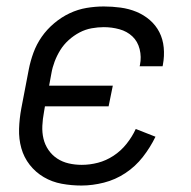

<svg xmlns="http://www.w3.org/2000/svg" viewBox="-20 -562 590 594"><path d="M232 12Q201 12 171 6.5Q141 1 115.5 -14Q90 -29 72 -52Q54 -75 46 -103.5Q38 -132 39 -163.5Q40 -195 46 -227L69 -347Q74 -373 83.5 -399Q93 -425 109 -448Q125 -471 147.5 -490Q170 -509 195.5 -521Q221 -533 248 -537.5Q275 -542 301 -542Q327 -542 353 -538.5Q379 -535 402 -525.5Q425 -516 443.5 -500Q462 -484 473 -462.5Q484 -441 486.5 -415Q489 -389 484 -362L483 -357H412L413 -361Q418 -386 412 -410Q406 -434 389.5 -449.5Q373 -465 349.5 -471.5Q326 -478 301 -478Q283 -478 263.5 -474.5Q244 -471 226 -461.5Q208 -452 192.5 -438Q177 -424 166.5 -407Q156 -390 149 -371.5Q142 -353 139 -335L132 -297H329L316 -233H119L116 -215Q112 -194 111 -173Q110 -152 114.5 -133Q119 -114 130 -98Q141 -82 157 -71.5Q173 -61 192.5 -56.5Q212 -52 233 -52Q258 -52 283 -58.5Q308 -65 331 -80Q354 -95 371.5 -117Q389 -139 400 -163L461 -139Q445 -106 422 -76.5Q399 -47 368 -26.5Q337 -6 301.5 3Q266 12 232 12Z"/></svg>

Font: Lode Term
Style: Italic
Weight: 400
Italic angle: -11°
Monospace: yes
Designer: Belleve Invis
Foundry: Belleve Invis
Version: Version 29.2.0